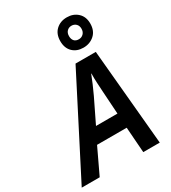

<svg xmlns="http://www.w3.org/2000/svg" viewBox="-291 -1120 1106 1240"><g transform="rotate(-30 262.0 -500.5)"><path d="M-56 0 310 -714H461L526 0H403L389 -190H168L78 0ZM223 -299H383L372 -470Q370 -502 368 -538.5Q366 -575 367 -607H365Q353 -576 339 -543Q325 -510 308 -474ZM407 -777Q358 -777 327.5 -806.5Q297 -836 297 -888Q297 -941 329 -971Q361 -1001 410 -1001Q458 -1001 490 -971.5Q522 -942 522 -891Q522 -837 488.5 -807Q455 -777 407 -777ZM408 -839Q428 -839 442 -853Q456 -867 456 -890Q456 -913 442.5 -926Q429 -939 409 -939Q389 -939 375.5 -925.5Q362 -912 362 -888Q362 -866 373.5 -852.5Q385 -839 408 -839Z"/></g></svg>

Font: Noto Sans Display SemiBold
Style: Italic
Weight: 600
Italic angle: -12°
Designer: Monotype Design Team
Foundry: Monotype Imaging Inc.
Version: Version 2.003